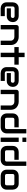

<svg xmlns="http://www.w3.org/2000/svg" viewBox="2394 -3184 791 5618"><g transform="rotate(90 2789.0 -375.5)"><path d="M627.4 -353Q627.4 -326.7 618.2 -296.1Q608.9 -265.6 588.1 -239.5Q567.4 -213.4 533.9 -195.8Q500.5 -178.2 452.6 -178.2H223.6V-298.8H452.6Q478.5 -298.8 492.7 -314.7Q506.8 -330.6 506.8 -354Q506.8 -378.9 491 -393.1Q475.1 -407.2 452.6 -407.2H223.6Q197.8 -407.2 183.6 -391.4Q169.4 -375.5 169.4 -352.1V-174.8Q169.4 -149.4 185.3 -135.3Q201.2 -121.1 224.6 -121.1H452.6V0H223.6Q197.3 0 166.7 -9.3Q136.2 -18.6 110.1 -39.3Q84 -60.1 66.4 -93.5Q48.8 -127 48.8 -174.8V-353Q48.8 -379.4 58.1 -409.9Q67.4 -440.4 88.1 -466.6Q108.9 -492.7 142.3 -510.3Q175.8 -527.8 223.6 -527.8H452.6Q479 -527.8 509.5 -518.6Q540 -509.3 566.2 -488.5Q592.3 -467.8 609.9 -434.3Q627.4 -400.9 627.4 -353Z M1297.9 0H1170.9V-293Q1170.9 -317.9 1162.4 -337.6Q1153.8 -357.4 1139.2 -371.6Q1124.5 -385.7 1104.7 -393.3Q1085 -400.9 1062 -400.9H839.8V0H712.9V-464.8Q712.9 -478 717.8 -489.5Q722.7 -501 731.4 -509.5Q740.2 -518.1 752 -522.9Q763.7 -527.8 776.9 -527.8H1063Q1086.9 -527.8 1113.5 -522.5Q1140.1 -517.1 1166.3 -505.1Q1192.4 -493.2 1216.1 -474.9Q1239.7 -456.5 1258.1 -430.4Q1276.4 -404.3 1287.1 -370.1Q1297.9 -335.9 1297.9 -293Z M1873.5 -400.9H1651.9V0H1523.4V-400.9H1358.4V-527.8H1523.4V-700.2H1651.9V-527.8H1873.5Z M2522.9 -353Q2522.9 -326.7 2513.7 -296.1Q2504.4 -265.6 2483.6 -239.5Q2462.9 -213.4 2429.4 -195.8Q2396 -178.2 2348.1 -178.2H2119.1V-298.8H2348.1Q2374 -298.8 2388.2 -314.7Q2402.3 -330.6 2402.3 -354Q2402.3 -378.9 2386.5 -393.1Q2370.6 -407.2 2348.1 -407.2H2119.1Q2093.3 -407.2 2079.1 -391.4Q2064.9 -375.5 2064.9 -352.1V-174.8Q2064.9 -149.4 2080.8 -135.3Q2096.7 -121.1 2120.1 -121.1H2348.1V0H2119.1Q2092.8 0 2062.3 -9.3Q2031.7 -18.6 2005.6 -39.3Q1979.5 -60.1 1961.9 -93.5Q1944.3 -127 1944.3 -174.8V-353Q1944.3 -379.4 1953.6 -409.9Q1962.9 -440.4 1983.6 -466.6Q2004.4 -492.7 2037.8 -510.3Q2071.3 -527.8 2119.1 -527.8H2348.1Q2374.5 -527.8 2405 -518.6Q2435.5 -509.3 2461.7 -488.5Q2487.8 -467.8 2505.4 -434.3Q2522.9 -400.9 2522.9 -353Z M3193.4 0H3066.4V-293Q3066.4 -317.9 3057.9 -337.6Q3049.3 -357.4 3034.7 -371.6Q3020 -385.7 3000.2 -393.3Q2980.5 -400.9 2957.5 -400.9H2735.4V0H2608.4V-464.8Q2608.4 -478 2613.3 -489.5Q2618.2 -501 2627 -509.5Q2635.7 -518.1 2647.5 -522.9Q2659.2 -527.8 2672.4 -527.8H2958.5Q2982.4 -527.8 3009 -522.5Q3035.6 -517.1 3061.8 -505.1Q3087.9 -493.2 3111.6 -474.9Q3135.3 -456.5 3153.6 -430.4Q3171.9 -404.3 3182.6 -370.1Q3193.4 -335.9 3193.4 -293Z M3883.8 -178.2Q3883.8 -145.5 3875.5 -119.4Q3867.2 -93.3 3853.5 -73.5Q3839.8 -53.7 3821.8 -39.8Q3803.7 -25.9 3783.9 -17.1Q3764.2 -8.3 3743.9 -4.2Q3723.6 0 3705.6 0H3476.6Q3443.8 0 3418 -8.3Q3392.1 -16.6 3372.3 -30.5Q3352.5 -44.4 3338.6 -62.5Q3324.7 -80.6 3315.9 -100.3Q3307.1 -120.1 3303 -140.4Q3298.8 -160.6 3298.8 -178.2V-350.1Q3298.8 -398.9 3316.7 -432.9Q3334.5 -466.8 3361.1 -488Q3387.7 -509.3 3418.9 -518.6Q3450.2 -527.8 3476.6 -527.8H3705.6V-400.9H3477.5Q3452.1 -400.9 3439 -387.9Q3425.8 -375 3425.8 -350.1V-179.2Q3425.8 -153.3 3438.7 -140.1Q3451.7 -127 3476.6 -127H3705.6Q3731.4 -127 3744.1 -140.1Q3756.8 -153.3 3756.8 -178.2V-751H3883.8Z M4133.8 -636.2H4006.8V-751H4133.8ZM4133.8 0H4006.8V-527.8H4133.8Z M4834.5 -178.2Q4834.5 -145.5 4826.2 -119.4Q4817.9 -93.3 4804.2 -73.5Q4790.5 -53.7 4772.5 -39.8Q4754.4 -25.9 4734.6 -17.1Q4714.8 -8.3 4694.6 -4.2Q4674.3 0 4656.2 0H4427.2Q4394.5 0 4368.7 -8.3Q4342.8 -16.6 4323 -30.5Q4303.2 -44.4 4289.3 -62.5Q4275.4 -80.6 4266.6 -100.3Q4257.8 -120.1 4253.7 -140.4Q4249.5 -160.6 4249.5 -178.2V-350.1Q4249.5 -398.9 4267.3 -432.9Q4285.2 -466.8 4311.8 -488Q4338.4 -509.3 4369.6 -518.6Q4400.9 -527.8 4427.2 -527.8H4656.2V-400.9H4428.2Q4402.8 -400.9 4389.6 -387.9Q4376.5 -375 4376.5 -350.1V-179.2Q4376.5 -153.3 4389.4 -140.1Q4402.3 -127 4427.2 -127H4656.2Q4682.1 -127 4694.8 -140.1Q4707.5 -153.3 4707.5 -178.2V-751H4834.5Z M5529.8 -178.2Q5529.8 -145.5 5521.5 -119.4Q5513.2 -93.3 5499.5 -73.5Q5485.8 -53.7 5467.8 -39.8Q5449.7 -25.9 5429.9 -17.1Q5410.2 -8.3 5389.9 -4.2Q5369.6 0 5351.6 0H5122.6Q5096.2 0 5064.9 -9.3Q5033.7 -18.6 5007.1 -39.8Q4980.5 -61 4962.6 -95Q4944.8 -128.9 4944.8 -178.2V-350.1Q4944.8 -398.9 4962.6 -432.9Q4980.5 -466.8 5007.1 -488Q5033.7 -509.3 5064.9 -518.6Q5096.2 -527.8 5122.6 -527.8H5351.6Q5400.4 -527.8 5434.6 -510.3Q5468.8 -492.7 5489.7 -466.1Q5510.7 -439.5 5520.3 -408.2Q5529.8 -377 5529.8 -350.1ZM5402.8 -349.1Q5402.8 -375.5 5389.6 -388.2Q5376.5 -400.9 5351.6 -400.9H5123.5Q5098.1 -400.9 5085 -387.9Q5071.8 -375 5071.8 -350.1V-178.2Q5071.8 -153.3 5085 -140.1Q5098.1 -127 5123.5 -127H5351.6Q5377.4 -127 5390.1 -140.1Q5402.8 -153.3 5402.8 -178.2Z"/></g></svg>

Font: Audiowide
Style: Regular
Weight: 400
Designer: Astigmatic (AOETI)
Foundry: Astigmatic (AOETI)
Version: Version 1.002